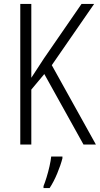

<svg xmlns="http://www.w3.org/2000/svg" viewBox="-20 -734 507 975"><path d="M467 0H404L205 -358L139 -279V0H83V-714H139V-339Q149 -355 165.5 -379.5Q182 -404 203 -437L394 -714H458L243 -403ZM297 70Q288 105 270.5 147Q253 189 232 221H201V211Q208 194 216.5 166.5Q225 139 231.5 110Q238 81 240 61H297Z"/></svg>

Font: Noto Sans Gujarati UI Condensed Light
Style: Regular
Weight: 300
Width: 3
Designer: Jelle Bosma - Monotype Design Team, Universal Thirst
Foundry: Monotype Imaging Inc.
Version: Version 2.106; ttfautohint (v1.8.4.7-5d5b)